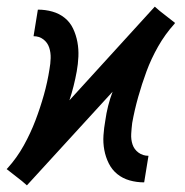

<svg xmlns="http://www.w3.org/2000/svg" viewBox="-37 -549 557 578"><path d="M44 9 29 -4 -17 -40 -14 -43Q14 -74 34.5 -111Q55 -148 69.5 -186Q84 -224 95 -263Q106 -302 112 -341Q115 -357 115.5 -374Q116 -391 111 -406Q106 -421 93.5 -430.5Q81 -440 64 -440L77 -520Q100 -520 121 -514Q142 -508 158 -495Q174 -482 183 -463Q192 -444 196 -422.5Q200 -401 199 -378.5Q198 -356 194 -334Q190 -312 184.5 -290Q179 -268 172 -247L429 -529L444 -516L490 -480L488 -477Q460 -446 439 -409Q418 -372 404 -334Q390 -296 379 -257Q368 -218 361 -179Q359 -163 358 -146Q357 -129 362 -114Q367 -99 380 -89.5Q393 -80 410 -80L397 0Q374 0 353 -6Q332 -12 316 -25Q300 -38 290.5 -57Q281 -76 277 -97.5Q273 -119 274.5 -141.5Q276 -164 280 -186Q283 -208 288.5 -230Q294 -252 302 -273Z"/></svg>

Font: Iosevka Term Curly Medium
Style: Italic
Weight: 500
Italic angle: -9°
Designer: Belleve Invis
Foundry: Belleve Invis
Version: Version 32.3.0